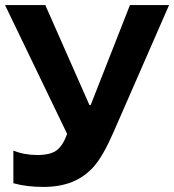

<svg xmlns="http://www.w3.org/2000/svg" viewBox="-20 -734 693 764"><path d="M33.2 -4.9V-134.8Q76.2 -117.2 128.4 -117.2Q180.7 -117.2 205.6 -136Q230.5 -154.8 247.1 -201.2L0 -713.9H160.2L335.9 -315.9H340.8L497.1 -713.9H652.8L432.1 -209Q390.6 -113.8 354.2 -72.3Q317.9 -30.8 268.3 -10.5Q218.8 9.8 152.3 9.8Q85.9 9.8 33.2 -4.9Z"/></svg>

Font: OpenSans-Bold
Style: Bold
Weight: 700
Foundry: Ascender Corporation
Version: Version 1.10